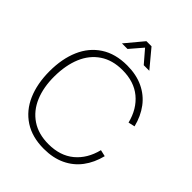

<svg xmlns="http://www.w3.org/2000/svg" viewBox="-260 -1067 1220 1220"><g transform="rotate(45 350.0 -457.5)"><path d="M230.5 -810 330.5 -930H376.5L476.5 -810H426.5L353.5 -895L280.5 -810ZM353 15Q248 15 175.5 -32.2Q103 -79.5 66.5 -164Q30 -248.5 30 -360Q30 -471.5 66.5 -556Q103 -640.5 175.5 -687.8Q248 -735 353 -735Q435.5 -735 498 -705.5Q560.5 -676 601 -622Q641.5 -568 660 -494L616 -484Q591.5 -582 524.5 -637.5Q457.5 -693 353 -693Q263 -693 200.8 -651Q138.5 -609 107.2 -534.2Q76 -459.5 75 -360Q74 -261.5 105.5 -186.2Q137 -111 199.8 -69Q262.5 -27 353 -27Q457.5 -27 524.5 -82.5Q591.5 -138 616 -236L660 -226Q641.5 -152 601 -98Q560.5 -44 498 -14.5Q435.5 15 353 15Z"/></g></svg>

Font: Manrope
Style: Regular
Weight: 400
Designer: Mikhail Sharanda
Foundry: Mikhail Sharanda
Version: Version 4.503